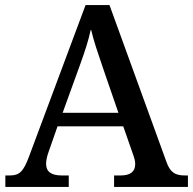

<svg xmlns="http://www.w3.org/2000/svg" viewBox="-20 -734 758 754"><path d="M1 0H250V-45H222C181 -45 161 -60 161 -91C161 -104 165 -122 171 -138L206 -238H464L502 -129C507 -115 511 -103 511 -90C511 -59 491 -45 454 -45H428V0H718V-45H706C667 -45 648 -57 633 -100L410 -714H316L95 -122C72 -59 56 -45 18 -45H1ZM226 -291 293 -476C314 -534 327 -573 337 -620C348 -573 365 -524 384 -468L445 -291Z"/></svg>

Font: Noto Serif Telugu Medium
Style: Regular
Weight: 500
Designer: Jelle Bosma - Monotype Design Team
Foundry: Monotype Imaging Inc.
Version: Version 2.005